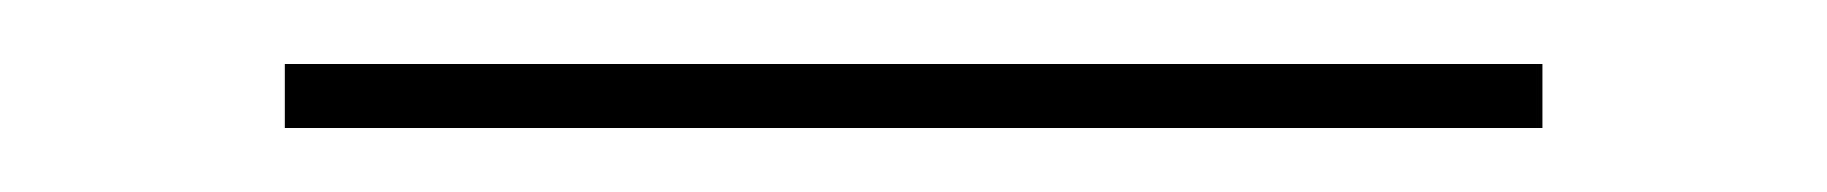

<svg xmlns="http://www.w3.org/2000/svg" viewBox="-20 -20 571 60"><path d="M69 20V0H462V20Z"/></svg>

Font: Raleway-v4020 Thin
Style: Regular
Weight: 250
Designer: Matt McInerney, Pablo Impallari, Rodrigo Fuenzalida
Foundry: Matt McInerney, Pablo Impallari, Rodrigo Fuenzalida
Version: Version 4.020;PS 004.020;hotconv 1.0.88;makeotf.lib2.5.64775